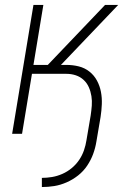

<svg xmlns="http://www.w3.org/2000/svg" viewBox="-20 -540 540 775"><path d="M149 215V178Q169 178 190 174.5Q211 171 231.5 162Q252 153 269.5 138.5Q287 124 299.5 105.5Q312 87 319 66.5Q326 46 329 26L346 -74Q349 -94 350.5 -113.5Q352 -133 349 -152Q346 -171 338.5 -188Q331 -205 317.5 -217.5Q304 -230 286 -236Q268 -242 248 -242H109L69 0H29L115 -520H155L115 -278H173L404 -520H457L226 -278H248Q274 -278 298 -272Q322 -266 341 -251Q360 -236 371.5 -214.5Q383 -193 387.5 -169Q392 -145 391 -119.5Q390 -94 386 -68L369 32Q365 57 356 81.5Q347 106 332 128.5Q317 151 295.5 168Q274 185 249 196Q224 207 199 211Q174 215 149 215Z"/></svg>

Font: Iosevka Curly Extralight
Style: Italic
Weight: 200
Italic angle: -9°
Monospace: yes
Designer: Belleve Invis
Foundry: Belleve Invis
Version: Version 22.1.2; ttfautohint (v1.8.4)